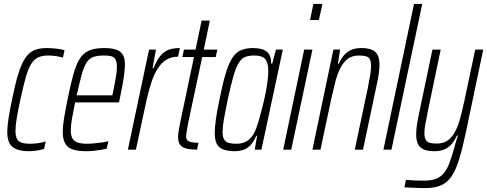

<svg xmlns="http://www.w3.org/2000/svg" viewBox="-20 -763 2484 979"><path d="M129 8Q88 8 63 -2.5Q38 -13 27.5 -34.5Q17 -56 17 -89Q17 -119 23.5 -159.5Q30 -200 41 -254Q57 -333 72.5 -384Q88 -435 107.5 -465Q127 -495 153.5 -506.5Q180 -518 217 -518Q240 -518 267 -515Q294 -512 309 -507L301 -469Q286 -474 265 -477Q244 -480 226 -480Q196 -480 175 -470.5Q154 -461 139 -437Q124 -413 111.5 -369Q99 -325 84 -256Q72 -200 65.5 -161.5Q59 -123 59 -96Q59 -69 66.5 -55Q74 -41 90.5 -35.5Q107 -30 132 -30Q151 -30 174 -33Q197 -36 213 -42L205 -4Q190 1 169 4.5Q148 8 129 8Z M420 8Q377 8 350.5 -1Q324 -10 312 -32Q300 -54 300 -90Q300 -119 306.5 -159Q313 -199 324 -254Q339 -328 352.5 -378.5Q366 -429 384.5 -460Q403 -491 432.5 -504.5Q462 -518 510 -518Q549 -518 572.5 -510Q596 -502 606.5 -483.5Q617 -465 617 -434Q617 -415 613.5 -387Q610 -359 604 -325.5Q598 -292 590 -256L587 -241H363Q353 -193 347 -158Q341 -123 341 -98Q341 -72 349.5 -57Q358 -42 376.5 -36Q395 -30 424 -30Q440 -30 460 -32Q480 -34 499 -36.5Q518 -39 533 -43L524 -5Q513 -2 495.5 1Q478 4 458.5 6Q439 8 420 8ZM371 -277H553L558 -301Q564 -330 570 -363.5Q576 -397 576 -422Q576 -448 568.5 -460.5Q561 -473 546.5 -476.5Q532 -480 511 -480Q478 -480 457 -473Q436 -466 422 -445Q408 -424 397 -384Q386 -344 371 -277Z M632 0 740 -510H775L758 -415H763Q780 -458 799.5 -480.5Q819 -503 843 -510.5Q867 -518 897 -518L888 -474Q854 -474 828.5 -458.5Q803 -443 784.5 -414Q766 -385 752.5 -344.5Q739 -304 728 -256L673 0Z M985 0Q958 0 939.5 -3.5Q921 -7 909.5 -14.5Q898 -22 893 -34.5Q888 -47 888 -65Q888 -71 889 -82Q890 -93 893 -108.5Q896 -124 900 -144L969 -472H910L918 -510H977L1008 -658H1050L1019 -510H1088L1080 -472H1011L941 -143Q938 -127 935.5 -112.5Q933 -98 931 -86Q929 -74 929 -65Q929 -56 934.5 -49Q940 -42 953.5 -38.5Q967 -35 992 -35Z M1179 8Q1143 8 1119.5 -0.5Q1096 -9 1085.5 -29Q1075 -49 1075 -84Q1075 -113 1081 -156Q1087 -199 1099 -255Q1115 -335 1130 -386Q1145 -437 1163.5 -466Q1182 -495 1207.5 -506.5Q1233 -518 1270 -518Q1294 -518 1315 -512.5Q1336 -507 1349.5 -490Q1363 -473 1363 -438H1368L1387 -510H1422L1313 0H1279L1291 -71H1287Q1272 -36 1254 -19.5Q1236 -3 1216.5 2.5Q1197 8 1179 8ZM1185 -30Q1210 -30 1229 -38.5Q1248 -47 1262 -64Q1276 -81 1286 -108Q1293 -126 1301 -154Q1309 -182 1317.5 -215Q1326 -248 1333 -282.5Q1340 -317 1344 -347.5Q1348 -378 1348 -401Q1348 -444 1332 -462Q1316 -480 1278 -480Q1249 -480 1230 -472.5Q1211 -465 1197 -442Q1183 -419 1170 -374Q1157 -329 1141 -255Q1129 -196 1122 -156.5Q1115 -117 1115 -92Q1115 -66 1122.5 -52.5Q1130 -39 1146 -34.5Q1162 -30 1185 -30Z M1561 -661 1578 -743H1624L1606 -661ZM1424 0 1531 -510H1573L1465 0Z M1573 0 1680 -510H1714L1703 -438H1707Q1716 -458 1730 -476.5Q1744 -495 1766.5 -506.5Q1789 -518 1822 -518Q1855 -518 1875.5 -509.5Q1896 -501 1905.5 -482.5Q1915 -464 1915 -433Q1915 -413 1911 -385Q1907 -357 1899 -322L1831 0H1789L1855 -312Q1863 -352 1867.5 -379.5Q1872 -407 1872 -426Q1872 -449 1866 -460.5Q1860 -472 1846.5 -476Q1833 -480 1810 -480Q1775 -480 1752 -462Q1729 -444 1714 -413Q1699 -382 1689 -343Q1679 -304 1670 -263L1614 0Z M1935 0 2091 -743H2133L1976 0Z M2150 196Q2135 196 2116.5 195.5Q2098 195 2079 194Q2060 193 2042 192L2050 154Q2060 155 2075.5 156Q2091 157 2109 157.5Q2127 158 2144 158Q2181 158 2205 148Q2229 138 2245.5 117Q2262 96 2274 62Q2286 28 2299 -19Q2302 -32 2306.5 -46Q2311 -60 2315 -72H2310Q2301 -52 2287 -33.5Q2273 -15 2251 -3.5Q2229 8 2195 8Q2162 8 2141.5 -0.5Q2121 -9 2111.5 -28Q2102 -47 2102 -77Q2102 -98 2106 -126.5Q2110 -155 2118 -191L2185 -510H2227L2162 -198Q2154 -160 2149 -132Q2144 -104 2144 -85Q2144 -63 2150.5 -51Q2157 -39 2171 -35Q2185 -31 2207 -31Q2242 -31 2265 -48.5Q2288 -66 2303 -96.5Q2318 -127 2328 -165.5Q2338 -204 2347 -245L2403 -510H2444L2353 -77Q2337 -1 2320.5 51.5Q2304 104 2283 135.5Q2262 167 2230 181.5Q2198 196 2150 196Z"/></svg>

Font: Saira ExtraCondensed ExtraLight
Style: Italic
Weight: 250
Width: 2
Italic angle: -12°
Designer: Hector Gatti with collaboration of the Omnibus-Type team
Foundry: Omnibus-Type
Version: Version 1.101